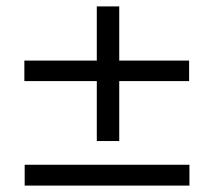

<svg xmlns="http://www.w3.org/2000/svg" viewBox="-20 -595 665 599"><path d="M282 -155V-342H56V-406H282V-575H352V-406H570V-342H352V-155ZM57 -16V-81H571V-16Z"/></svg>

Font: Inconsolata Expanded
Style: Regular
Weight: 400
Width: 7
Monospace: yes
Designer: Raph Levien, Cyreal, Brenton Simpson
Foundry: Raph Levien, Cyreal, Google
Version: Version 3.100; ttfautohint (v1.8.4.7-5d5b)